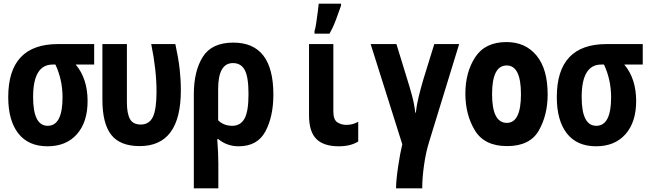

<svg xmlns="http://www.w3.org/2000/svg" viewBox="-20 -790 3540 1050"><path d="M459 -237Q459 -360 394 -437H495V-549H297Q25 -549 25 -259Q25 -131 80 -60.5Q135 10 240 10Q342 10 400.5 -56Q459 -122 459 -237ZM161 -259Q161 -437 268 -437H283Q322 -354 322 -258Q322 -102 241 -102Q161 -102 161 -259Z M969 -296Q969 -355 962.5 -412.5Q956 -470 939 -549H807Q836 -408 836 -289Q836 -192 816 -150.5Q796 -109 750 -109Q707 -109 690.5 -139.5Q674 -170 674 -230V-549H540V-245Q540 -114 588.5 -52.5Q637 9 744 9Q969 9 969 -296Z M1173 -132V-303Q1173 -445 1254 -445Q1298 -445 1318.5 -407Q1339 -369 1339 -275Q1339 -180 1317 -141Q1295 -102 1250 -102Q1204 -102 1173 -132ZM1174 240V104Q1174 77 1172.5 42.5Q1171 8 1168 -29H1174Q1222 10 1285 10Q1388 10 1431.5 -71.5Q1475 -153 1475 -273Q1475 -557 1256 -557Q1138 -557 1089 -479Q1040 -401 1040 -274V240Z M1782 -606Q1803 -643 1817.5 -683Q1832 -723 1845 -759V-770H1723Q1722 -757 1718 -726.5Q1714 -696 1709.5 -665Q1705 -634 1700 -620V-606ZM1939 -16V-124Q1924 -116 1908.5 -111.5Q1893 -107 1874 -107Q1847 -107 1825 -121Q1803 -135 1803 -181V-549H1670V-159Q1670 -70 1710 -30Q1750 10 1833 10Q1897 10 1939 -16Z M2289 240Q2289 183 2299 112.5Q2309 42 2327 -15L2491 -549H2355L2295 -355Q2281 -308 2269.5 -260.5Q2258 -213 2254 -174H2251Q2246 -220 2233 -268Q2220 -316 2206 -360L2148 -549H2007L2180 -1Q2168 48 2157 122.5Q2146 197 2146 240Z M2975 -273Q2975 -413 2914 -486.5Q2853 -560 2750 -560Q2633 -560 2579 -477.5Q2525 -395 2525 -278Q2525 -163 2577 -77Q2629 9 2753 9Q2878 9 2926.5 -76Q2975 -161 2975 -273ZM2671 -275Q2671 -432 2751 -432Q2829 -432 2829 -275Q2829 -118 2752 -118Q2671 -118 2671 -275Z M3459 -237Q3459 -360 3394 -437H3495V-549H3297Q3025 -549 3025 -259Q3025 -131 3080 -60.5Q3135 10 3240 10Q3342 10 3400.5 -56Q3459 -122 3459 -237ZM3161 -259Q3161 -437 3268 -437H3283Q3322 -354 3322 -258Q3322 -102 3241 -102Q3161 -102 3161 -259Z"/></svg>

Font: Noto Sans Mono UI Condensed ExtraBold
Style: Regular
Weight: 800
Width: 3
Designer: Monotype Design team
Foundry: Monotype Imaging Inc.
Version: 1.000